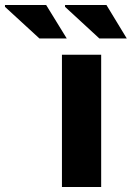

<svg xmlns="http://www.w3.org/2000/svg" viewBox="-178 -745 525 765"><path d="M217.8 -591.8 81.1 -717.8V-725.1H246.1L327.1 -591.8ZM-21 -591.8 -158.2 -717.8V-725.1H5.9L87.9 -591.8ZM68.8 0V-526.9H225.1V0Z"/></svg>

Font: Archivo Expanded
Style: Bold
Weight: 700
Width: 7
Designer: Hector Gatti
Foundry: Omnibus-Type
Version: Version 2.001